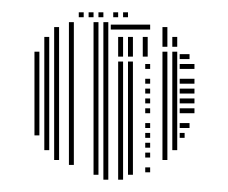

<svg xmlns="http://www.w3.org/2000/svg" viewBox="-20 -468 370 312"><path d="M44 -248H36V-384H44ZM60 -224H52V-408H60ZM76 -208H68V-424H76ZM100 -200H92V-432H100ZM140 -184H132V-432H140ZM156 -176H148V-432H156ZM180 -176H172V-368H180ZM196 -184H188V-368H196ZM224 -188H216V-196H224ZM224 -212H216V-220H224ZM224 -228H216V-236H224ZM224 -244H216V-252H224ZM224 -260H216V-268H224ZM224 -284H216V-292H224ZM224 -300H216V-308H224ZM224 -316H216V-324H224ZM224 -332H216V-340H224ZM224 -356H216V-364H224ZM180 -376H172V-408H180ZM196 -376H188V-408H196ZM220 -376H212V-408H220ZM224 -420H160V-428H224ZM252 -208H244V-384H252ZM268 -224H260V-384H268ZM280 -244H272V-252H280ZM288 -260H272V-268H288ZM296 -284H272V-292H296ZM296 -300H272V-308H296ZM296 -316H272V-324H296ZM296 -332H272V-340H296ZM296 -356H272V-364H296ZM288 -372H272V-380H288ZM252 -392H244V-424H252ZM268 -392H260V-408H268ZM116 -440H108V-448H116ZM132 -440H124V-448H132ZM148 -440H140V-448H148ZM172 -440H164V-448H172ZM188 -440H180V-448H188Z"/></svg>

Font: Rubik Lines
Style: Regular
Weight: 400
Designer: Hubert and Fischer, NaN
Foundry: Hubert and Fischer, NaN
Version: Version 2.201